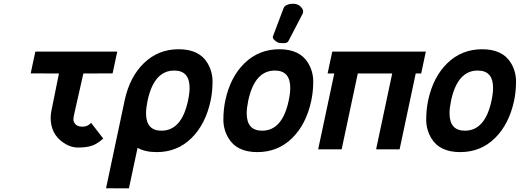

<svg xmlns="http://www.w3.org/2000/svg" viewBox="-20 -801 2786 1029"><path d="M375 -176.3Q373.5 -169.4 373.5 -158.4Q373.5 -147.5 384.8 -134.8Q396 -122.1 422.9 -122.1Q449.7 -122.1 468.3 -142.6L533.2 -58.6Q500.5 -28.8 470.9 -19.5Q441.4 -10.3 398.7 -10.3Q356 -10.3 316.4 -38.6Q251.5 -85 251.5 -169.4Q251.5 -183.6 254.9 -204.1L295.9 -407.2L144.5 -407.7L169.4 -524.4H608.4L583.5 -407.7L426.8 -407.2L380.9 -204.1Z M647.9 -262.2Q674.8 -388.7 751.5 -462.9Q828.1 -537.1 937.7 -537.1Q1047.4 -537.1 1091.8 -463.4Q1119.1 -418 1119.1 -364.3Q1119.1 -310.5 1108.9 -262.2Q1082 -135.3 1005.9 -60.5Q929.7 14.2 820.3 14.2Q757.3 14.2 717.3 -8.8L670.9 208.5L548.3 208ZM771 -262.2Q762.7 -222.2 762.7 -193.8Q762.7 -100.6 845.2 -100.6Q953.6 -100.6 987.8 -262.2Q996.1 -301.3 996.1 -330.1Q996.1 -422.9 913.6 -422.9Q805.7 -422.9 771 -262.2Z M1526.4 -582Q1520.5 -569.8 1502.4 -569.8Q1484.4 -569.8 1475.8 -571.3Q1467.3 -572.8 1456.1 -581.5Q1438.5 -595.2 1442.9 -606.4L1500 -757.8Q1504.4 -769 1517.8 -774.7Q1531.2 -780.3 1543 -780.8H1549.3Q1574.2 -780.8 1587.4 -769Q1610.8 -749 1602.5 -728.5ZM1310.5 -262.2Q1302.2 -222.2 1302.2 -193.8Q1302.2 -100.6 1384.8 -100.6Q1493.2 -100.6 1527.3 -262.2Q1535.6 -301.3 1535.6 -330.1Q1535.6 -422.9 1453.1 -422.9Q1345.2 -422.9 1310.5 -262.2ZM1187.5 -262.2Q1214.4 -388.7 1291 -462.9Q1367.7 -537.1 1477.3 -537.1Q1586.9 -537.1 1631.3 -463.4Q1658.7 -418 1658.7 -364.3Q1658.7 -310.5 1648.4 -262.2Q1621.6 -135.3 1545.4 -60.5Q1469.2 14.2 1359.4 14.2Q1249.5 14.2 1205.1 -59.6Q1177.2 -105.5 1177.2 -159.7Q1177.2 -213.9 1187.5 -262.2Z M2082 -407.2H1897.5L1811 -0.5H1685.1L1771.5 -407.2H1735.8L1760.7 -524.4H2262.2L2237.3 -407.2H2208L2121.6 -0.5H1995.6Z M2397.5 -262.2Q2389.2 -222.2 2389.2 -193.8Q2389.2 -100.6 2471.7 -100.6Q2580.1 -100.6 2614.3 -262.2Q2622.6 -301.3 2622.6 -330.1Q2622.6 -422.9 2540 -422.9Q2432.1 -422.9 2397.5 -262.2ZM2274.4 -262.2Q2301.3 -388.7 2377.9 -462.9Q2454.6 -537.1 2564.2 -537.1Q2673.8 -537.1 2718.3 -463.4Q2745.6 -418 2745.6 -364.3Q2745.6 -310.5 2735.4 -262.2Q2708.5 -135.3 2632.3 -60.5Q2556.2 14.2 2446.3 14.2Q2336.4 14.2 2292 -59.6Q2264.2 -105.5 2264.2 -159.7Q2264.2 -213.9 2274.4 -262.2Z"/></svg>

Font: Tuffy
Style: BoldItalic
Weight: 700
Italic angle: -12°
Designer: Thatcher Ulrich, Karoly Barta, Michael Everson
Version: Version 001.271